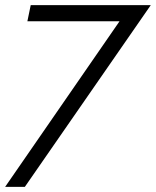

<svg xmlns="http://www.w3.org/2000/svg" viewBox="-31 -603 609 750"><path d="M436 -520H76L89 -583H558L66 127H-11Z"/></svg>

Font: Raleway
Style: Italic
Weight: 400
Italic angle: -12°
Designer: Matt McInerney, Pablo Impallari, Rodrigo Fuenzalida
Foundry: Matt McInerney, Pablo Impallari, Rodrigo Fuenzalida
Version: Version 4.026